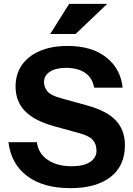

<svg xmlns="http://www.w3.org/2000/svg" viewBox="-20 -970 692 999"><path d="M346 9Q206 9 122 -53.5Q38 -116 24 -230H172Q179 -172 228 -138.5Q277 -105 353 -105Q415 -105 448.5 -127Q482 -149 482 -186Q482 -221 462 -242.5Q442 -264 393 -277L259 -314Q156 -343 108.5 -393.5Q61 -444 61 -520Q61 -585 94.5 -632.5Q128 -680 189 -705.5Q250 -731 332 -731Q458 -731 533 -671.5Q608 -612 618 -514H470Q460 -567 421.5 -592Q383 -617 323 -617Q271 -617 240 -597Q209 -577 209 -543Q209 -517 226 -495.5Q243 -474 297 -459L431 -422Q537 -393 583.5 -342.5Q630 -292 630 -215Q630 -107 555 -49Q480 9 346 9ZM373 -793H241L340 -950H538Z"/></svg>

Font: Instrument Sans
Style: Bold
Weight: 700
Designer: Rodrigo Fuenzalida
Foundry: fragTYPE
Version: Version 1.000; ttfautohint (v1.8.4.7-5d5b);gftools[0.9.28]